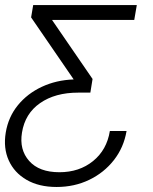

<svg xmlns="http://www.w3.org/2000/svg" viewBox="-25 -536 611 769"><path d="M201.7 212.9Q130.9 212.9 81.5 184.3Q32.2 155.8 10 106.4Q-12.2 57.1 -2 -4.9Q8.3 -67.4 46.4 -114.3Q84.5 -161.1 142.3 -188.2Q200.2 -215.3 269.5 -217.8V-218.8L99.6 -466.3L107.9 -515.6H522.9L512.7 -456.1H184.1V-455.1L345.7 -219.7L336.9 -165H288.1Q195.8 -165 135.5 -123Q75.2 -81.1 63 -4.9Q51.8 63.5 91.8 108.6Q131.8 153.8 212.9 153.8Q292.5 153.8 347.7 109.1Q402.8 64.5 415 -11.2H481.9Q470.7 54.7 431.2 105.2Q391.6 155.8 332.3 184.3Q272.9 212.9 201.7 212.9Z"/></svg>

Font: Inter Display Light
Style: Italic
Weight: 300
Italic angle: -9.39999°
Designer: Rasmus Andersson
Foundry: rsms
Version: Version 4.000;git-a52131595